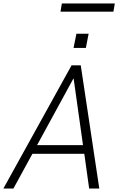

<svg xmlns="http://www.w3.org/2000/svg" viewBox="-42 -1088 683 1108"><path d="M531 0H472.5L444.5 -200.5H145L35.5 0H-22.5L371 -711H424ZM437 -250.5 383 -634 381.5 -634.5 172 -250.5ZM453.5 -811.5H382.5L399 -893.5H469.5ZM612.5 -1020.5H307L315 -1068H620.5Z"/></svg>

Font: Roberto Sans Light
Style: Italic
Weight: 300
Italic angle: -11°
Designer: Google
Version: Version 1.00;June 11, 2020;FontCreator 12.0.0.2522 64-bit; t